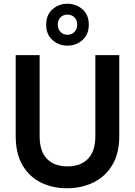

<svg xmlns="http://www.w3.org/2000/svg" viewBox="-20 -995 721 1027"><path d="M338 12Q261 12 199 -18.5Q137 -49 100.5 -111Q64 -173 64 -268V-700H192V-267Q192 -185 231.5 -145Q271 -105 341 -105Q410 -105 450 -145Q490 -185 490 -267V-700H618V-268Q618 -173 580 -111Q542 -49 478.5 -18.5Q415 12 338 12ZM340 -751Q294 -751 260.5 -781Q227 -811 227 -863Q227 -915 260.5 -945Q294 -975 340 -975Q388 -975 421.5 -945Q455 -915 455 -863Q455 -811 421.5 -781Q388 -751 340 -751ZM340 -809Q363 -809 378 -824Q393 -839 393 -863Q393 -888 378 -902.5Q363 -917 340 -917Q319 -917 304 -902.5Q289 -888 289 -863Q289 -839 304 -824Q319 -809 340 -809Z"/></svg>

Font: DeepMind Sans
Style: Bold
Weight: 700
Designer: Jonny Pinhorn / Modifications: Colophon Foundry
Foundry: Colophon Foundry
Version: Version 1.002; ttfautohint (v1.8.2)